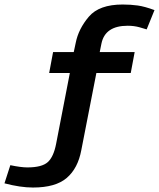

<svg xmlns="http://www.w3.org/2000/svg" viewBox="-195 -614 711 859"><path d="M376.2 -498.8Q275 -498.8 258.8 -418.8L251.2 -381.2H407.5L390 -287.5H236.2L168.8 57.5Q153.8 138.8 103.8 181.9Q53.8 225 -47.5 225Q-103.8 225 -175 206.2L-148.8 125Q-101.2 135 -72.5 135Q-7.5 135 18.8 111.2Q45 87.5 56.2 28.8L117.5 -287.5H25L42.5 -381.2H135L143.8 -422.5Q156.2 -485 202.5 -539.4Q248.8 -593.8 353.8 -593.8Q390 -593.8 421.2 -589.4Q452.5 -585 496.2 -568.8L461.2 -482.5Q453.8 -485 429.4 -491.9Q405 -498.8 376.2 -498.8Z"/></svg>

Font: Cambay
Style: Bold Italic
Weight: 700
Italic angle: -11°
Designer: Pooja Saxena
Foundry: Pooja Saxena
Version: Version 1.006;PS 001.006;hotconv 1.0.70;makeotf.lib2.5.58329